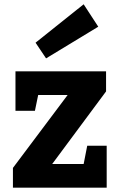

<svg xmlns="http://www.w3.org/2000/svg" viewBox="-20 -871 545 891"><path d="M222.2 -109.9H368.2L384.8 -194.8H475.1V0H40V-91.8L293.9 -430.2H157.2L142.1 -356.9H51.8V-540H472.2V-446.8ZM368.2 -851.1 145 -672.9 193.8 -600.1 436 -747.1Z"/></svg>

Font: Kadwa
Style: Regular
Weight: 400
Designer: Sol Matas
Foundry: Sol Matas
Version: Version 1.000;PS 001.000;hotconv 1.0.70;makeotf.lib2.5.58329